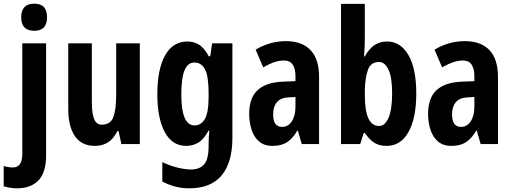

<svg xmlns="http://www.w3.org/2000/svg" viewBox="-60 -781 2779 1041"><path d="M55 -687Q55 -761 126 -761Q162 -761 178.5 -742Q195 -723 195 -687Q195 -614 126 -614Q55 -614 55 -687ZM36 240Q17 240 -2.5 237.5Q-22 235 -40 229V119Q-14 127 10 127Q61 127 61 53V-546H190V60Q190 153 149.5 196Q109 239 36 240Z M698 -546V0H598L583 -70H576Q538 10 455 10Q382 10 346 -43Q310 -96 310 -191V-546H438V-228Q438 -166 450.5 -135.5Q463 -105 491 -105Q540 -105 555 -147Q570 -189 570 -268V-546Z M956 -556Q990 -556 1018 -539.5Q1046 -523 1072 -476H1080L1090 -546H1200V-31Q1200 99 1142 169.5Q1084 240 966 240Q889 240 820 203V98Q864 119 905.5 128.5Q947 138 975 138Q1022 138 1046.5 110.5Q1071 83 1071 12V5Q1071 -15 1072 -35.5Q1073 -56 1075 -73H1071Q1044 -24 1014 -7Q984 10 950 10Q873 10 833 -65.5Q793 -141 793 -269Q793 -405 835 -480.5Q877 -556 956 -556ZM994 -442Q958 -442 940.5 -399.5Q923 -357 923 -268Q923 -101 995 -101Q1030 -101 1050.5 -135.5Q1071 -170 1071 -253V-276Q1071 -368 1051.5 -405Q1032 -442 994 -442Z M1490 -558Q1577 -558 1623.5 -509.5Q1670 -461 1670 -363V0H1576L1555 -73H1552Q1528 -31 1497 -10.5Q1466 10 1418 10Q1372 10 1344 -14.5Q1316 -39 1303.5 -79Q1291 -119 1291 -163Q1291 -250 1336.5 -292Q1382 -334 1470 -338L1542 -341V-370Q1542 -408 1527 -430.5Q1512 -453 1480 -453Q1454 -453 1427.5 -444Q1401 -435 1367 -416L1326 -512Q1404 -558 1490 -558ZM1504 -253Q1462 -251 1441.5 -227Q1421 -203 1421 -161Q1421 -125 1433.5 -109Q1446 -93 1470 -93Q1502 -93 1522 -123Q1542 -153 1542 -204V-255Z M1918 -571Q1918 -555 1917 -529Q1916 -503 1914 -475H1918Q1941 -517 1970.5 -536.5Q2000 -556 2038 -556Q2112 -556 2154.5 -482.5Q2197 -409 2197 -274Q2197 -141 2155 -65.5Q2113 10 2036 10Q1999 10 1972 -5.5Q1945 -21 1918 -60H1912L1893 0H1789V-760H1918ZM1995 -445Q1951 -445 1935.5 -404Q1920 -363 1918 -292V-267Q1918 -182 1937 -140Q1956 -98 1996 -98Q2027 -98 2046.5 -142Q2066 -186 2066 -276Q2066 -361 2046.5 -403Q2027 -445 1995 -445Z M2460 -558Q2547 -558 2593.5 -509.5Q2640 -461 2640 -363V0H2546L2525 -73H2522Q2498 -31 2467 -10.5Q2436 10 2388 10Q2342 10 2314 -14.5Q2286 -39 2273.5 -79Q2261 -119 2261 -163Q2261 -250 2306.5 -292Q2352 -334 2440 -338L2512 -341V-370Q2512 -408 2497 -430.5Q2482 -453 2450 -453Q2424 -453 2397.5 -444Q2371 -435 2337 -416L2296 -512Q2374 -558 2460 -558ZM2474 -253Q2432 -251 2411.5 -227Q2391 -203 2391 -161Q2391 -125 2403.5 -109Q2416 -93 2440 -93Q2472 -93 2492 -123Q2512 -153 2512 -204V-255Z"/></svg>

Font: Noto Sans Telugu ExtraCondensed
Style: Bold
Weight: 700
Width: 2
Designer: Jelle Bosma - Monotype Design Team
Foundry: Monotype Imaging Inc.
Version: Version 2.005; ttfautohint (v1.8.4.7-5d5b)